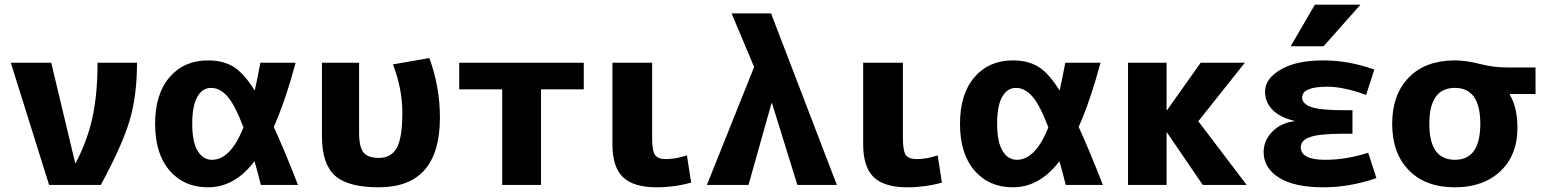

<svg xmlns="http://www.w3.org/2000/svg" viewBox="-20 -787 6570 817"><path d="M302 -93Q352 -189 373.5 -287.5Q395 -386 395 -520H563Q563 -380 531.5 -274Q500 -168 409 0H189L26 -520H198L300 -93Z M1145 -247Q1192 -144 1248 0H1090Q1078 -49 1063 -101Q979 10 865 10Q763 10 701.5 -61.5Q640 -133 640 -260Q640 -387 701.5 -458.5Q763 -530 865 -530Q927 -530 971 -504.5Q1015 -479 1064 -402Q1075 -450 1088 -520H1238Q1194 -357 1145 -247ZM1016 -245Q980 -340 948 -376.5Q916 -413 878 -413Q841 -413 819.5 -375Q798 -337 798 -260Q798 -183 821 -145Q844 -107 882 -107Q961 -107 1016 -245Z M1852 -287Q1852 10 1592 10Q1460 10 1405 -40Q1350 -90 1350 -207V-520H1508V-223Q1508 -161 1527 -138Q1546 -115 1592 -115Q1644 -115 1668 -157Q1692 -199 1692 -308Q1692 -410 1652 -513L1807 -540Q1852 -417 1852 -287Z M2282 -407V0H2117V-407H1934V-520H2464V-407Z M2755 -520V-200Q2755 -146 2767 -128Q2779 -110 2813 -110Q2856 -110 2903 -126L2921 -10Q2850 10 2774 10Q2676 10 2631 -33Q2586 -76 2586 -173V-520Z M3263 -348 3165 0H2988L3189 -502L3093 -730H3261L3541 0H3373L3265 -348Z M3822 -520V-200Q3822 -146 3834 -128Q3846 -110 3880 -110Q3923 -110 3970 -126L3988 -10Q3917 10 3841 10Q3743 10 3698 -33Q3653 -76 3653 -173V-520Z M4570 -247Q4617 -144 4673 0H4515Q4503 -49 4488 -101Q4404 10 4290 10Q4188 10 4126.5 -61.5Q4065 -133 4065 -260Q4065 -387 4126.5 -458.5Q4188 -530 4290 -530Q4352 -530 4396 -504.5Q4440 -479 4489 -402Q4500 -450 4513 -520H4663Q4619 -357 4570 -247ZM4441 -245Q4405 -340 4373 -376.5Q4341 -413 4303 -413Q4266 -413 4244.5 -375Q4223 -337 4223 -260Q4223 -183 4246 -145Q4269 -107 4307 -107Q4386 -107 4441 -245Z M4946 -318 5089 -520H5277L5079 -271L5285 0H5098L4946 -223H4944V0H4780V-520H4944V-318Z M5487 -273Q5425 -288 5394 -320.5Q5363 -353 5363 -397Q5363 -452 5429.5 -491Q5496 -530 5611 -530Q5719 -530 5828 -491L5793 -383Q5698 -418 5628 -418Q5521 -418 5521 -372Q5521 -345 5560 -331.5Q5599 -318 5698 -318H5735V-218H5698Q5595 -218 5555 -204Q5515 -190 5515 -161Q5515 -107 5619 -107Q5708 -107 5802 -137L5837 -29Q5723 10 5611 10Q5488 10 5422.5 -31Q5357 -72 5357 -140Q5357 -189 5393.5 -226.5Q5430 -264 5487 -271ZM5575 -767H5769L5612 -590H5472Z M6404 -387V-385Q6437 -330 6437 -243Q6437 -127 6364.5 -58.5Q6292 10 6171 10Q6046 10 5975 -62.5Q5904 -135 5904 -260Q5904 -385 5975 -457.5Q6046 -530 6171 -530Q6218 -530 6276.5 -515Q6335 -500 6391 -500H6514V-387ZM6171 -107Q6279 -107 6279 -260Q6279 -413 6171 -413Q6062 -413 6062 -260Q6062 -107 6171 -107Z"/></svg>

Font: Mplus 1p ExtraBold
Style: Regular
Weight: 800
Version: Version 1.061